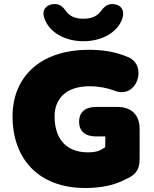

<svg xmlns="http://www.w3.org/2000/svg" viewBox="-20 -932 774 964"><path d="M409 12C529 12 587 -20 622 -37C671 -61 681 -91 681 -138V-284C681 -362 633 -395 570 -395H462C408 -395 377 -369 377 -321C377 -273 408 -247 462 -247H509L508 -193C489 -180 471 -167 422 -167C294 -167 254 -257 254 -348C254 -428 303 -499 430 -499C475 -499 521 -490 554 -477C668 -431 723 -603 624 -645C556 -674 490 -682 428 -682C172 -682 43 -537 43 -348C43 -136 172 12 409 12ZM399 -725C496 -725 572 -773 594 -838C608 -880 588 -907 553 -911C507 -916 495 -883 478 -866C460 -848 435 -838 399 -838C363 -838 337 -848 320 -866C303 -883 291 -917 245 -911C210 -907 187 -879 204 -838C226 -773 302 -725 399 -725Z"/></svg>

Font: SN Pro Black
Style: Regular
Weight: 900
Designer: Tobias Whetton
Foundry: Supernotes
Version: Version 1.001;Glyphs 3.2 (3249)